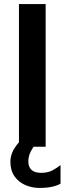

<svg xmlns="http://www.w3.org/2000/svg" viewBox="-20 -720 317 942"><path d="M73 0V-700H204V0ZM173 202Q137 202 104.5 188Q72 174 51.5 145.5Q31 117 31 73Q31 51 40 28.5Q49 6 73 -22H163Q144 -2 131.5 22Q119 46 119 71Q119 128 182 128Q215 128 238 115.5Q261 103 277 90V181Q260 191 234.5 196.5Q209 202 173 202Z"/></svg>

Font: Panamera
Style: Bold
Weight: 700
Designer: Bastien Sozeau
Foundry: NBR — Bastien Sozeau
Version: Version 3.002; ttfautohint (v1.8.4.7-5d5b);gftools[0.9.33]